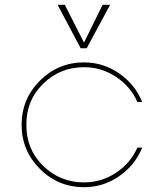

<svg xmlns="http://www.w3.org/2000/svg" viewBox="-20 -770 670 800"><path d="M316.2 -568.8 220 -750H250L330 -592.5L407.5 -750H438.8L341.2 -568.8ZM330 10Q222.5 10 146.2 -66.2Q70 -142.5 70 -250Q70 -357.5 146.2 -433.8Q222.5 -510 330 -510Q410 -510 476.2 -464.4Q542.5 -418.8 572.5 -345H552.5Q523.8 -410 463.1 -450Q402.5 -490 330 -490Q230 -490 159.4 -420.6Q88.8 -351.2 90 -250Q88.8 -148.8 159.4 -79.4Q230 -10 330 -10Q402.5 -10 463.1 -50Q523.8 -90 552.5 -155H572.5Q542.5 -81.2 476.2 -35.6Q410 10 330 10Z"/></svg>

Font: Now Thin
Style: Regular
Weight: 250
Designer: Alfredo Marco Pradil
Foundry: Alfredo Marco Pradil
Version: Version 1.002;PS 001.002;hotconv 1.0.88;makeotf.lib2.5.64775